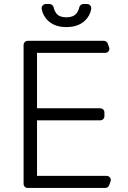

<svg xmlns="http://www.w3.org/2000/svg" viewBox="-20 -929 633 949"><path d="M96.6 -20.6V-706.7Q96.6 -715.2 102.6 -721.2Q108.7 -727.3 117.2 -727.3H492.9Q499.6 -727.3 505 -723.5Q510.3 -719.8 512.4 -713.8L519.2 -695.3Q520.6 -690.3 520.6 -688.2Q520.6 -679.7 514.6 -673.7Q508.5 -667.6 499.6 -667.6H163V-393.8H475.1Q484 -393.8 490.1 -387.8Q496.1 -381.7 496.1 -373.2V-354.8Q496.1 -346.2 490.1 -340.2Q484 -334.2 475.1 -334.2H163V-59.7H506.7Q515.6 -59.7 521.7 -53.6Q527.7 -47.6 527.7 -39.1Q527.7 -36.9 526.3 -32L519.5 -13.5Q517.4 -7.5 512.1 -3.7Q506.7 0 500 0H117.2Q108.7 0 102.6 -6Q96.6 -12.1 96.6 -20.6ZM206.7 -909.1H224.8Q232.2 -909.1 237.9 -904.3Q243.6 -899.5 245.4 -892Q248.6 -875.7 258.9 -862.2Q273.8 -843.4 307.9 -843.4Q342 -843.4 357.6 -862.2Q367.9 -875.4 371.8 -892.4Q373.2 -899.5 378.9 -904.3Q384.6 -909.1 392 -909.1H410.5Q419 -909.1 425.1 -902.9Q431.1 -896.7 431.1 -888.1Q431.1 -885.7 430.8 -884.2Q424.4 -849.8 399.5 -826.7Q365.8 -795.1 307.9 -795.1Q251.1 -795.1 217.3 -826.7Q192.5 -850.5 186.1 -884.2Q185.7 -885.3 185.7 -887.8Q185.7 -896.7 191.8 -902.9Q197.8 -909.1 206.7 -909.1Z"/></svg>

Font: DeltaSans Light
Style: Regular
Weight: 300
Designer: Rasmus Andersson
Foundry: rsms
Version: Version 3.012